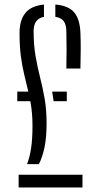

<svg xmlns="http://www.w3.org/2000/svg" viewBox="-20 -825 439 845"><path d="M272 -523.5Q273 -559 273 -605.2Q273 -651.5 272 -688Q271.5 -717 260.2 -732Q249 -747 223.5 -751V-805Q281 -800.5 306.5 -770.5Q332 -740.5 334 -679Q335.5 -641.5 335.2 -604.5Q335 -567.5 334 -523.5ZM99 -102.5Q110.5 -131.5 116.8 -172.5Q123 -213.5 123 -270.5Q123 -302 120.5 -328.8Q118 -355.5 113.5 -379.5H56V-422H104.5Q96 -458.5 87 -495.2Q78 -532 72 -576.2Q66 -620.5 66 -679.5Q66 -736.5 91.8 -768Q117.5 -799.5 173.5 -805V-751Q128 -742.5 128 -688Q128 -627 136.5 -578Q145 -529 156.5 -484Q168 -439 176.5 -390.5Q185 -342 185 -282Q185 -220 175.8 -176Q166.5 -132 151 -102.5ZM216 -379.5Q214.5 -390.5 212.8 -401Q211 -411.5 209.5 -422H274V-379.5ZM62 0V-56H343V0Z"/></svg>

Font: Big Shoulders Stencil Text Light
Style: Regular
Weight: 300
Designer: Patric King
Foundry: XO Type Co
Version: Version 1.000